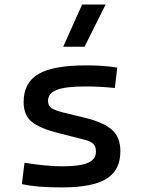

<svg xmlns="http://www.w3.org/2000/svg" viewBox="-20 -815 626 845"><path d="M252.9 9.8Q194.3 9.8 152.6 6.3Q110.8 2.9 76.2 -4.9L87.9 -98.6Q139.2 -90.8 178.5 -86.9Q217.8 -83 252.9 -83Q331.5 -83 366.9 -98.4Q402.3 -113.8 402.3 -147.5Q402.3 -170.9 389.9 -182.4Q377.4 -193.8 351.6 -200.2L232.4 -230.5Q155.8 -250 119.9 -278.8Q84 -307.6 84 -366.2Q84 -451.2 149.2 -489.3Q214.4 -527.3 359.4 -527.3Q397 -527.3 429.4 -525.1Q461.9 -522.9 496.1 -517.6L485.4 -427.7Q445.8 -431.6 415.5 -433.1Q385.3 -434.6 356.4 -434.6Q269.5 -434.6 230.5 -419.7Q191.4 -404.8 191.4 -371.1Q191.4 -348.6 207.5 -338.6Q223.6 -328.6 256.8 -320.3L352.5 -296.9Q434.1 -277.3 471.9 -244.6Q509.8 -211.9 509.8 -149.4Q509.8 -65.9 448.7 -28.1Q387.7 9.8 252.9 9.8ZM258.3 -609.4 341.3 -794.9H444.8L352.1 -609.4Z"/></svg>

Font: Cascadia Code PL
Style: Regular
Weight: 400
Monospace: yes
Designer: Aaron Bell
Foundry: Saja Typeworks
Version: Version 2102.003